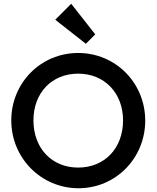

<svg xmlns="http://www.w3.org/2000/svg" viewBox="-20 -992 834 1022"><path d="M398 10C596 10 753 -150 753 -350C753 -551 595 -710 396 -710C197 -710 40 -551 40 -351C40 -151 199 10 398 10ZM158 -351C158 -498 256 -600 396 -600C536 -600 635 -497 635 -351C635 -203 537 -100 396 -100C256 -100 158 -203 158 -351ZM274 -887 437 -759 487 -809 359 -972Z"/></svg>

Font: MV Cash Medium
Style: Regular
Weight: 500
Designer: Rodrigo Fuenzalida
Foundry: fragTYPE
Version: Version 1.100;Glyphs 3.1.2 (3151)